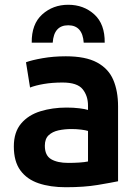

<svg xmlns="http://www.w3.org/2000/svg" viewBox="-20 -774 583 805"><path d="M256 11Q191 11 142 -5.5Q93 -22 65.5 -59.5Q38 -97 38 -160Q38 -220 68.5 -256Q99 -292 149.5 -307.5Q200 -323 259 -323Q288 -323 312.5 -320Q337 -317 349 -313V-331Q349 -372 326.5 -400Q304 -428 242 -428Q199 -428 164 -422Q129 -416 106 -407L89 -513Q113 -522 158.5 -530Q204 -538 256 -538Q339 -538 387 -512Q435 -486 455 -439Q475 -392 475 -328V-14Q446 -8 389.5 1.5Q333 11 256 11ZM266 -91Q291 -91 313 -92.5Q335 -94 349 -97V-225Q340 -228 320.5 -230.5Q301 -233 280 -233Q251 -233 225.5 -227.5Q200 -222 184 -207Q168 -192 168 -163Q168 -122 194.5 -106.5Q221 -91 266 -91ZM113 -595Q112 -673 157 -713.5Q202 -754 266 -754Q331 -754 375.5 -713.5Q420 -673 419 -595H331Q326 -668 266 -668Q206 -668 201 -595Z"/></svg>

Font: Ubuntu Sans
Style: Bold
Weight: 700
Designer: Dalton Maag Ltd
Foundry: Dalton Maag Ltd
Version: Version 1.006; ttfautohint (v1.8.4.7-5d5b)